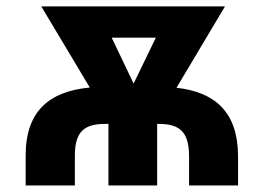

<svg xmlns="http://www.w3.org/2000/svg" viewBox="-20 -565 803 585"><path d="M208.1 0V-90.2C207.7 -168 240.8 -187.5 301.5 -187.5H310.4V0H458.8V-187.5H463.4C528.4 -187.5 555.4 -162.6 556.1 -90.2V0H705.3V-90.2C704.5 -223.7 635.3 -284.4 517.8 -297.6L665.5 -545.5H105.8L253.6 -298.3C130 -286.6 57.9 -226.6 58.2 -90.2V0ZM387.1 -310.4 320.3 -450.3H454.9Z"/></svg>

Font: Karasuma Gothic
Style: Bold
Weight: 700
Designer: Rasmus Andersson / Ryoko Nishizuka
Foundry: Genbu
Version: Version 1.00